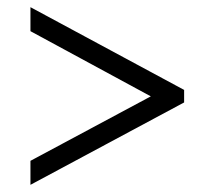

<svg xmlns="http://www.w3.org/2000/svg" viewBox="-20 -626 599 536"><path d="M65 -110V-177L401 -357L65 -539V-606L494 -375V-340Z"/></svg>

Font: Noto Serif Tibetan
Style: Regular
Weight: 400
Designer: Monotype Design Team
Foundry: Monotype Imaging Inc.
Version: Version 2.103